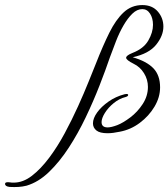

<svg xmlns="http://www.w3.org/2000/svg" viewBox="-298 -512 665 758"><path d="M-260 226Q-278 224 -278 214Q-278 205 -258 208Q-254 209 -250.5 209Q-247 209 -244 209Q-207 209 -172 182Q-137 155 -104 111Q-71 67 -42.5 14Q-14 -39 10 -92Q34 -145 52 -190Q70 -235 81 -262Q108 -331 133.5 -382.5Q159 -434 190 -463Q221 -492 264 -492Q303 -492 325 -466.5Q347 -441 347 -407Q347 -371 318.5 -335.5Q290 -300 226 -286Q281 -270 307.5 -242.5Q334 -215 334 -167Q334 -128 312 -91Q290 -54 254 -27Q218 0 175 8Q147 14 127 14Q96 14 82.5 3Q69 -8 69 -25Q69 -45 85.5 -68Q102 -91 130.5 -111Q159 -131 194 -140Q197 -141 201 -141Q208 -141 208 -137Q208 -132 198 -129Q173 -123 151 -105Q129 -87 116 -66Q103 -45 103 -30Q103 -9 127 -9Q141 -9 165 -18Q188 -27 216.5 -48.5Q245 -70 265.5 -101.5Q286 -133 286 -169Q286 -198 270.5 -223Q255 -248 230 -260Q200 -275 200 -284Q200 -293 225 -303Q269 -320 287.5 -352Q306 -384 306 -414Q306 -440 294.5 -458Q283 -476 264 -476Q243 -476 224.5 -458Q206 -440 189.5 -411.5Q173 -383 160 -349.5Q147 -316 136 -286Q119 -236 95 -174.5Q71 -113 40.5 -49Q10 15 -26.5 71Q-63 127 -104.5 167Q-146 207 -193 221Q-209 225 -225 226Q-241 227 -260 226Z"/></svg>

Font: Gwendolyn
Style: Bold
Weight: 700
Designer: Robert E. Leuschke
Foundry: Robert E. Leuschke
Version: Version 1.010; ttfautohint (v1.8.3)